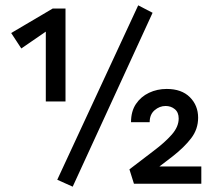

<svg xmlns="http://www.w3.org/2000/svg" viewBox="-20 -690 806 721"><path d="M152 -309V-597L204 -607L60 -508L22 -566L178 -658H226V-309ZM253 11 195 -15 499 -670 553 -642ZM466 -54Q515 -92 557 -123.5Q599 -155 625 -184.5Q651 -214 651 -245Q651 -268 636.5 -280Q622 -292 602 -292Q579 -292 560.5 -276Q542 -260 542 -231H472Q472 -272 490.5 -299.5Q509 -327 539.5 -341.5Q570 -356 606 -356Q662 -356 693 -325Q724 -294 724 -248Q724 -205 698 -171Q672 -137 628.5 -103Q585 -69 530 -29L559 -65H736V0H483Z"/></svg>

Font: Ysabeau Infant SemiBold
Style: Regular
Weight: 600
Designer: Christian Thalmann (Catharsis Fonts)
Version: Version 2.002; featfreeze: ss01,ss02,lnum